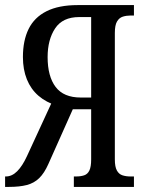

<svg xmlns="http://www.w3.org/2000/svg" viewBox="-20 -734 574 754"><path d="M0 0V-41H3Q27 -41 47.5 -61.5Q68 -82 86 -121L193 -353L206 -318Q161 -332 131 -358Q101 -384 85.5 -422.5Q70 -461 70 -510Q70 -575 92.5 -620.5Q115 -666 163 -690Q211 -714 285 -714H506V-673H492Q476 -673 462 -668.5Q448 -664 439.5 -649.5Q431 -635 431 -605V-108Q431 -79 439 -64.5Q447 -50 461 -45.5Q475 -41 492 -41H506V0H270V-41H279Q297 -41 310.5 -45.5Q324 -50 331 -64.5Q338 -79 338 -108V-305H236L278 -332L170 -90Q154 -54 134 -34.5Q114 -15 85.5 -7.5Q57 0 15 0ZM297 -351H338V-667H291Q226 -667 196.5 -622.5Q167 -578 167 -510Q167 -434 198.5 -392.5Q230 -351 297 -351Z"/></svg>

Font: Noto Serif ExtraCondensed
Style: Regular
Weight: 400
Width: 2
Designer: Monotype Design Team
Foundry: Monotype Imaging Inc.
Version: Version 2.013